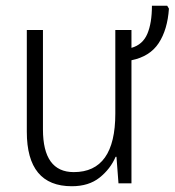

<svg xmlns="http://www.w3.org/2000/svg" viewBox="-20 -636 606 666"><path d="M560 -616H507Q507 -556 491 -518.5Q475 -481 436 -470V-532H380V-242Q380 -39 236 -39Q129 -39 129 -187V-532H73V-179Q73 10 229 10Q288 10 325.5 -20Q363 -50 381 -92H384L391 0H436V-427Q500 -440 530.5 -486.5Q561 -533 566 -606Z"/></svg>

Font: Noto Sans UI SemiCondensed Light
Style: Regular
Weight: 300
Width: 4
Designer: Monotype Design Team
Foundry: Monotype Imaging Inc.
Version: Version 1.901